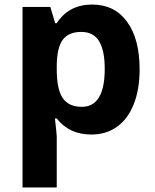

<svg xmlns="http://www.w3.org/2000/svg" viewBox="-20 -576 673 836"><path d="M377.9 9.8Q281.7 9.8 227.1 -60.1H219.2Q227.1 8.3 227.1 19V240.2H78.1V-545.9H199.2L220.2 -475.1H227.1Q279.3 -556.2 381.8 -556.2Q478.5 -556.2 533.2 -481.4Q587.9 -406.7 587.9 -273.9Q587.9 -186.5 562.3 -122.1Q536.6 -57.6 489.3 -23.9Q441.9 9.8 377.9 9.8ZM334 -437Q278.8 -437 253.4 -403.1Q228 -369.1 227.1 -291V-274.9Q227.1 -187 253.2 -148.9Q279.3 -110.8 335.9 -110.8Q436 -110.8 436 -275.9Q436 -356.4 411.4 -396.7Q386.7 -437 334 -437Z"/></svg>

Font: CAA NEO Sans
Style: Bold
Weight: 700
Version: Version 1.10